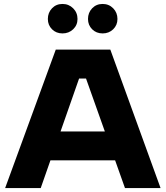

<svg xmlns="http://www.w3.org/2000/svg" viewBox="-20 -951 837 971"><path d="M296 -782Q264 -782 243 -803Q222 -824 222 -855Q222 -887 243 -909Q264 -931 296 -931Q328 -931 350 -909Q372 -887 372 -855Q372 -824 350 -803Q328 -782 296 -782ZM499 -782Q467 -782 446 -803Q425 -824 425 -855Q425 -887 446 -909Q467 -931 499 -931Q531 -931 552.5 -909Q574 -887 574 -855Q574 -824 552.5 -803Q531 -782 499 -782ZM415 -554H380L186 0H6L262 -700H538L792 0H612ZM193 -286H601V-140H193Z"/></svg>

Font: Albert Sans Black
Style: Regular
Weight: 900
Designer: Andreas Rasmussen
Foundry: a.Foundry
Version: Version 1.025